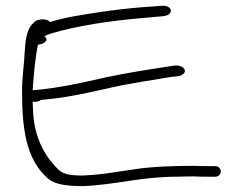

<svg xmlns="http://www.w3.org/2000/svg" viewBox="-20 -676 797 653"><path d="M55 -365C55 -243 67 -134 144 -68C167 -49 205 -43 262 -43C379 -48 457 -75 582 -75C608 -76 625 -76 641 -76C657 -75 673 -75 689 -75H713C722 -75 731 -83 731 -92C731 -102 723 -111 713 -111H689C673 -111 657 -111 641 -112C577 -112 495 -110 429 -99L368 -90C330 -84 303 -81 261 -79C209 -79 189 -86 172 -106C126 -153 98 -215 93 -288C93 -288 91 -330 91 -330C91 -330 93 -330 93 -330C103 -329 113 -331 119 -336C127 -337 138 -338 148 -339C217 -346 296 -364 362 -379C418 -392 508 -405 560 -414L587 -417C595 -418 600 -422 605 -426C617 -439 599 -456 573 -453L547 -449C487 -440 401 -426 340 -413C261 -395 179 -376 91 -369C95 -424 99 -474 109 -524C131 -526 148 -540 131 -553C137 -556 145 -559 153 -562C241 -588 350 -605 468 -615L536 -621C575 -626 566 -661 527 -656L458 -651C411 -647 367 -642 328 -636C267 -627 199 -617 150 -601C142 -612 116 -613 100 -604L87 -591C70 -570 66 -535 64 -499C62 -455 55 -413 55 -365Z"/></svg>

Font: Stray Cat
Style: SuExt
Weight: 400
Version: Version 1.0